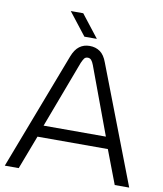

<svg xmlns="http://www.w3.org/2000/svg" viewBox="-94 -956 874 1032"><g transform="rotate(10 342.5 -440.0)"><path d="M3 0 247 -639Q262 -678 285.5 -695.5Q309 -713 341 -713Q374 -713 398 -696Q422 -679 436 -640L682 0H603L533 -184H149L79 0ZM171 -248H511L375 -615Q369 -631 361.5 -640Q354 -649 342 -649Q329 -649 322.5 -640Q316 -631 309 -615ZM304 -757 208 -880H276L372 -757Z"/></g></svg>

Font: MuseoModerno SemiBold Light
Style: Regular
Weight: 300
Version: Version 1.001